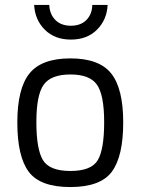

<svg xmlns="http://www.w3.org/2000/svg" viewBox="-20 -746 568 776"><path d="M264.5 -510Q381 -510 429.5 -449Q478 -388 478 -251Q478 -114 432 -52Q386 10 264 10Q142 10 96 -52Q50 -114 50 -251Q50 -388 99 -449Q148 -510 264.5 -510ZM264.5 -55Q349 -55 375 -98.5Q401 -142 401 -252Q401 -362 372 -403.5Q343 -445 264.5 -445Q186 -445 156.5 -403.5Q127 -362 127 -252.5Q127 -143 153.5 -99Q180 -55 264.5 -55ZM353 -726H415Q412 -666 372 -626Q332 -586 266.5 -586Q201 -586 161 -626Q121 -666 118 -726H179Q181 -688 204 -665Q227 -642 266.5 -642Q306 -642 329 -665Q352 -688 353 -726Z"/></svg>

Font: Titillium Web
Style: Regular
Weight: 400
Version: Version 1.002;PS 57.000;hotconv 1.0.70;makeotf.lib2.5.55311